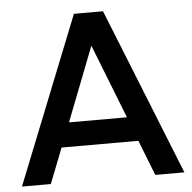

<svg xmlns="http://www.w3.org/2000/svg" viewBox="-51 -751 800 802"><g transform="rotate(-5 349.0 -350.0)"><path d="M510 -148H188L130 0H9L288 -700H410L690 0H568ZM471 -250 349 -561 228 -250Z"/></g></svg>

Font: Oak Sans SemiBold
Style: Regular
Weight: 600
Designer: Erik Kennedy, Walven
Foundry: Erik Kennedy, Walven
Version: Version 1.000